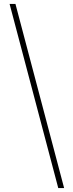

<svg xmlns="http://www.w3.org/2000/svg" viewBox="-20 -820 373 982"><path d="M278 142 29 -800H59L308 142Z"/></svg>

Font: Trispace Condensed Thin
Style: Regular
Weight: 100
Width: 3
Designer: Tyler Finck
Foundry: Etcetera Type Company
Version: Version 1.210; ttfautohint (v1.8.3)